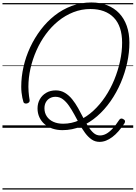

<svg xmlns="http://www.w3.org/2000/svg" viewBox="-20 -1035 1099 1555"><path d="M786 114Q750 114 721.5 94Q693 74 669 41.5Q645 9 624 -30Q603 -69 582 -107.5Q561 -146 538.5 -178.5Q516 -211 489.5 -231Q463 -251 429 -251Q404 -251 383.5 -239.5Q363 -228 351.5 -207Q340 -186 340 -158Q340 -121 359 -92.5Q378 -64 412 -48.5Q446 -33 491 -33Q560 -33 621.5 -61Q683 -89 736.5 -138.5Q790 -188 833 -252.5Q876 -317 906 -390.5Q936 -464 952.5 -540.5Q969 -617 969 -689Q969 -756 952 -807Q935 -858 901.5 -892.5Q868 -927 820.5 -944.5Q773 -962 713 -962Q640 -962 574 -936Q508 -910 452 -864.5Q396 -819 351.5 -758.5Q307 -698 275.5 -627Q244 -556 227 -481Q210 -406 210 -332Q210 -312 211.5 -293Q213 -274 215 -257Q217 -240 220 -225Q222 -214 215.5 -207Q209 -200 199.5 -197.5Q190 -195 181.5 -197.5Q173 -200 170 -208Q165 -224 161 -243.5Q157 -263 154.5 -285.5Q152 -308 152 -332Q152 -413 170.5 -494.5Q189 -576 224.5 -652Q260 -728 310 -794Q360 -860 423 -909.5Q486 -959 561 -987Q636 -1015 720 -1015Q791 -1015 848 -992.5Q905 -970 945 -928Q985 -886 1006.5 -825.5Q1028 -765 1028 -689Q1028 -610 1010 -527Q992 -444 958 -364.5Q924 -285 875.5 -215.5Q827 -146 766.5 -93.5Q706 -41 635.5 -11Q565 19 486 19Q442 19 405 6.5Q368 -6 341 -29.5Q314 -53 299 -85.5Q284 -118 284 -157Q284 -198 302.5 -231Q321 -264 354.5 -283.5Q388 -303 432 -303Q473 -303 506 -283Q539 -263 565 -230.5Q591 -198 612.5 -159.5Q634 -121 654 -82Q674 -43 694.5 -10.5Q715 22 738 42Q761 62 790 62Q815 62 839.5 49Q864 36 890.5 8Q917 -20 947 -66Q953 -74 962 -75Q971 -76 982 -68Q991 -63 992.5 -55Q994 -47 988 -36Q964 0 939.5 28Q915 56 889.5 75Q864 94 838.5 104Q813 114 786 114ZM0 490H1059V500H0ZM0 -20H1059V0H0ZM0 -505H1059V-500H0ZM0 -1010H1059V-1000H0Z"/></svg>

Font: Playwrite MX Guides
Style: Regular
Weight: 400
Designer: Veronika Burian, José Scaglione
Foundry: TypeTogether
Version: Version 1.003